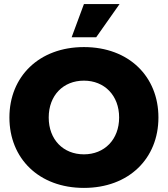

<svg xmlns="http://www.w3.org/2000/svg" viewBox="-20 -908 820 938"><path d="M390 10C610 10 754 -134 754 -334C754 -534 610 -678 390 -678C171 -678 26 -534 26 -334C26 -134 170 10 390 10ZM390 -154C289 -154 218 -226 218 -334C218 -442 289 -514 390 -514C490 -514 562 -442 562 -334C562 -226 490 -154 390 -154ZM450 -726 564 -888H390L330 -726Z"/></svg>

Font: Gantari Black
Style: Regular
Weight: 900
Designer: Anugrah Pasau
Foundry: Lafontype
Version: Version 1.000